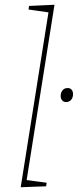

<svg xmlns="http://www.w3.org/2000/svg" viewBox="-20 -785 327 807"><path d="M67 2 185 -741 191 -732 100 -745 102 -760 209 -765 91 -22 86 -29 176 -17 174 -2ZM258 -356Q248 -356 241.5 -363Q235 -370 235 -382Q235 -396 243 -405.5Q251 -415 264 -415Q275 -415 281 -408Q287 -401 287 -389Q287 -375 279 -365.5Q271 -356 258 -356Z"/></svg>

Font: Bitter Thin
Style: Italic
Weight: 100
Italic angle: -9°
Designer: Sol Matas, and Bitter project Authors
Foundry: Sol Matas
Version: Version 2.002